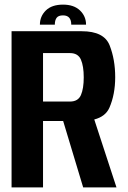

<svg xmlns="http://www.w3.org/2000/svg" viewBox="-20 -810 554 830"><path d="M30 0V-675H333.5Q430 -675 454 -613.8Q478 -552.5 478 -476.5Q478 -402 453 -344.5Q436 -306 387.5 -293.5L483.5 0H339.5L253 -287H166V0ZM166 -371H282.5Q317.5 -371 329.8 -399Q342 -427 342 -475.5Q342 -524 329.8 -552.2Q317.5 -580.5 282.5 -580.5H166ZM252.5 -790Q299.5 -790 325.8 -764.8Q352 -739.5 352 -703.5H288Q288 -743.5 252.5 -743.5Q232.5 -743.5 224.8 -733Q217 -722.5 217 -703.5H152.5Q152.5 -739.5 178.2 -764.8Q204 -790 252.5 -790Z"/></svg>

Font: Anybody SemiBold
Style: Regular
Weight: 600
Designer: Tyler Finck
Foundry: Etcetera Type Company
Version: Version 1.010; ttfautohint (v1.8.3) -l 8 -r 50 -G 200 -x 14 